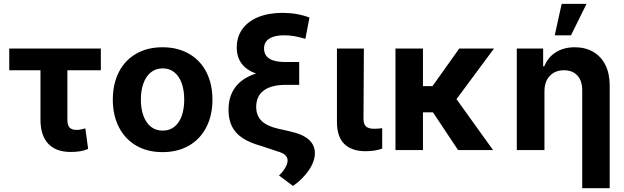

<svg xmlns="http://www.w3.org/2000/svg" viewBox="-20 -784 3261 1003"><path d="M506.8 -417H332V-159.2Q332 -129.4 343.8 -117.4Q355.5 -105.5 377.9 -105.5Q392.1 -105.5 398.7 -106.9Q405.3 -108.4 425.8 -113.3L440.4 -5.9Q418.9 2.9 397.9 6.3Q377 9.8 348.6 9.8Q272.9 9.8 232.2 -33Q191.4 -75.7 191.4 -160.2V-417H28.3V-530.3H506.8Z M569.3 -263.7Q569.3 -345.2 600.8 -407.2Q632.3 -469.2 691.2 -503.2Q750 -537.1 829.1 -537.1Q908.2 -537.1 967.3 -503.2Q1026.4 -469.2 1058.1 -407.2Q1089.8 -345.2 1089.8 -263.7Q1089.8 -182.1 1058.1 -119.9Q1026.4 -57.6 967.3 -23.4Q908.2 10.7 829.1 10.7Q750 10.7 691.4 -23.4Q632.8 -57.6 601.1 -119.9Q569.3 -182.1 569.3 -263.7ZM942.4 -263.7Q942.4 -311 929.7 -347.9Q917 -384.8 891.6 -405.8Q866.2 -426.8 830.1 -426.8Q793.5 -426.8 767.8 -405.8Q742.2 -384.8 729 -347.9Q715.8 -311 715.8 -263.7Q715.8 -216.8 729 -179.9Q742.2 -143.1 767.8 -122.3Q793.5 -101.6 830.1 -101.6Q866.2 -101.6 891.6 -122.3Q917 -143.1 929.7 -179.7Q942.4 -216.3 942.4 -263.7Z M1463.9 -599.6Q1413.6 -599.6 1386.5 -582Q1359.4 -564.5 1359.4 -531.2Q1359.4 -460 1469.7 -460H1543V-340.8H1473.6Q1397.9 -340.8 1358.2 -311.5Q1318.4 -282.2 1318.4 -225.6Q1318.4 -180.7 1346.2 -152.8Q1374 -125 1434.6 -111.3L1491.2 -98.6Q1560.5 -83.5 1592.8 -54.9Q1625 -26.4 1625 16.6Q1624.5 59.6 1592.8 106Q1561 152.3 1510.7 187.5L1437.5 132.8Q1460.4 110.8 1471.4 90.3Q1482.4 69.8 1482.4 54.7Q1482.4 37.6 1469.5 25.9Q1456.5 14.2 1429.7 6.8L1344.7 -21.5Q1284.2 -38.1 1246.8 -63Q1209.5 -87.9 1191.7 -123.8Q1173.8 -159.7 1173.8 -210Q1173.8 -281.7 1210 -329.3Q1246.1 -377 1317.4 -399.9Q1216.8 -436.5 1216.8 -536.1Q1216.8 -591.3 1246.1 -632.1Q1275.4 -672.9 1329.3 -694.8Q1383.3 -716.8 1456.1 -716.8Q1532.2 -716.8 1596.7 -692.4L1575.2 -581.1Q1541 -591.3 1515.4 -595.5Q1489.7 -599.6 1463.9 -599.6Z M1880.9 -530.3 1878.9 -165Q1878.9 -134.3 1892.6 -122.8Q1906.2 -111.3 1934.6 -111.3Q1946.3 -111.3 1957.3 -112.3Q1968.3 -113.3 1976.6 -114.3V-7.8Q1939.9 5.9 1889.6 5.9Q1818.4 5.9 1779.3 -31.2Q1740.2 -68.4 1740.2 -147.5V-530.3Z M2189.5 -334H2239.3L2378.9 -530.3H2560.5L2364.7 -266.1L2555.7 0H2373L2241.7 -197.3H2189.5V0H2045.9V-530.3H2189.5Z M2824.2 0H2679.7V-530.3H2817.4V-437.5H2823.2Q2841.8 -484.4 2883.3 -510.7Q2924.8 -537.1 2982.4 -537.1Q3037.6 -537.1 3078.9 -513.2Q3120.1 -489.3 3142.6 -444.3Q3165 -399.4 3165 -337.9V199.2H3021.5V-312.5Q3021.5 -361.8 2996.3 -389.4Q2971.2 -417 2925.8 -417Q2880.4 -417 2852.3 -387.7Q2824.2 -358.4 2824.2 -306.6ZM2914.1 -763.7H3043.9L2962.9 -599.6H2877.9Z"/></svg>

Font: Pretendard Std
Style: Bold
Weight: 700
Designer: Base glyphs from Inter by Rasmus Andersson; Hangeul glyphs from Noto Sans CJK(Source Han Sans) by Jang Soo-young and Kan
Foundry: Kil Hyung-jin
Version: Version 1.309